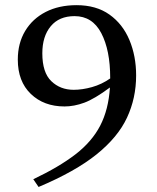

<svg xmlns="http://www.w3.org/2000/svg" viewBox="-20 -701 610 744"><path d="M129.5 23.5 109 -6.5Q209 -54 272.8 -103.2Q336.5 -152.5 368.5 -214.5Q400.5 -276.5 406 -362Q346 -317.5 306.5 -303Q267 -288.5 230 -288.5Q150 -288.5 99.5 -337Q49 -385.5 49 -470Q49 -533.5 77.5 -581Q106 -628.5 157.2 -654.8Q208.5 -681 276.5 -681Q353 -681 404.2 -644.5Q455.5 -608 481.5 -546Q507.5 -484 507.5 -408.5Q507.5 -321 472.2 -245.2Q437 -169.5 354.5 -103Q272 -36.5 129.5 23.5ZM144 -494.5Q144 -420 178.8 -386.5Q213.5 -353 265.5 -353Q299 -353 336.5 -363.5Q374 -374 407 -397V-399Q407 -506.5 372.5 -572.5Q338 -638.5 269 -638.5Q209 -638.5 176.5 -599.2Q144 -560 144 -494.5Z"/></svg>

Font: Newsreader Text Medium
Style: Regular
Weight: 500
Designer: Hugues Gentile
Foundry: Production Type
Version: Version 1.002